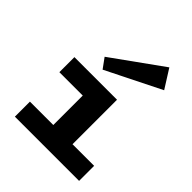

<svg xmlns="http://www.w3.org/2000/svg" viewBox="-221 -940 1074 1074"><g transform="rotate(45 316.5 -403.0)"><path d="M585 -119V0H77V-119H262V-352H77V-471H414V-119ZM238 -533 563 -695 493 -806 195 -592Z"/></g></svg>

Font: BioRhyme Expanded ExtraBold
Style: Regular
Weight: 800
Width: 7
Designer: Aoife Mooney
Foundry: Aoife Mooney Type
Version: Version 1.001